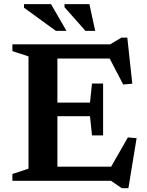

<svg xmlns="http://www.w3.org/2000/svg" viewBox="-20 -904 736 960"><path d="M495.5 -486.5V-357V-227H440L430 -323H191V-391H430L440 -486.5ZM641.5 -485.5 596 -481.5 511 -644.5 553.5 -611.5H191V-682.5H531L587.5 -716H616.5ZM517 -38 619.5 -217 663 -213 622 37H589L535 0H191V-70.5H552ZM42 0V-34L122.5 -60.5V-622L42 -648.5V-682.5H267V0ZM312.5 -749.5H259.5L100 -865.5V-883.5H235ZM456 -749.5H407.5L302.5 -868V-883.5H427Z"/></svg>

Font: Newsreader SemiBold
Style: Regular
Weight: 600
Designer: Hugues Gentile
Foundry: Production Type
Version: Version 1.003